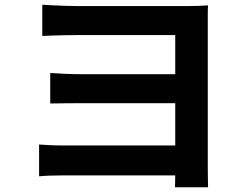

<svg xmlns="http://www.w3.org/2000/svg" viewBox="-20 -746 1040 803"><path d="M156.9 -726.1Q173.3 -725.1 200 -723.8Q226.8 -722.4 256.1 -721.5Q285.4 -720.6 307.6 -720.6Q333 -720.6 369.3 -720.6Q405.6 -720.6 448 -720.6Q490.4 -720.6 535 -720.6Q579.5 -720.6 622.4 -720.6Q665.2 -720.6 701.3 -720.6Q737.5 -720.6 763.2 -720.6Q785.6 -720.6 810.5 -721.5Q835.3 -722.4 850 -723.4Q849 -711.5 849 -687.7Q849 -663.9 849 -642.2Q849 -630.1 849 -587.8Q849 -545.4 849 -485.4Q849 -425.3 849 -357.9Q849 -290.5 849 -226.3Q849 -162.1 849 -112Q849 -62 849 -37.7Q849 -21.7 849.5 0.3Q850 22.3 850.2 37.2H711.9Q712.1 26.7 712.5 11.2Q712.9 -4.3 712.9 -20.9Q712.9 -37.5 712.9 -49.7Q712.9 -81.4 712.9 -131Q712.9 -180.7 712.9 -239.3Q712.9 -297.9 712.9 -356.7Q712.9 -415.5 712.9 -466.8Q712.9 -518.2 712.9 -553.6Q712.9 -589 712.9 -599.3Q701 -599.3 673.3 -599.3Q645.5 -599.3 608.8 -599.3Q572.1 -599.3 530.1 -599.3Q488.2 -599.3 446.6 -599.3Q405.1 -599.3 369.1 -599.3Q333 -599.3 307.6 -599.3Q285.4 -599.3 255.7 -598.8Q226 -598.3 199.3 -597.4Q172.5 -596.5 156.9 -595.5ZM190.1 -440.7Q215.6 -438.9 251.4 -437.3Q287.3 -435.7 322.1 -435.7Q338.3 -435.7 375.1 -435.7Q412 -435.7 460.3 -435.7Q508.7 -435.7 560.2 -435.7Q611.7 -435.7 658 -435.7Q704.4 -435.7 736.2 -435.7Q768 -435.7 776.3 -435.7V-314.5Q768 -314.5 735.8 -314.5Q703.6 -314.5 657.7 -314.5Q611.9 -314.5 560.3 -314.5Q508.7 -314.5 460.4 -314.5Q412.2 -314.5 375.5 -314.5Q338.8 -314.5 322.5 -314.5Q287.5 -314.5 249.5 -314Q211.5 -313.5 190.1 -313.2ZM143.5 -141.6Q159.1 -140.6 186.2 -139.1Q213.4 -137.6 246.7 -137.6Q265.9 -137.6 308.2 -137.6Q350.6 -137.6 406 -137.6Q461.3 -137.6 520.3 -137.6Q579.4 -137.6 633.1 -137.6Q686.7 -137.6 725.4 -137.6Q764 -137.6 777.3 -137.6V-12.5Q760.1 -12.5 720 -12.5Q679.9 -12.5 626.3 -12.5Q572.6 -12.5 514.7 -12.5Q456.8 -12.5 402.7 -12.5Q348.5 -12.5 306.9 -12.5Q265.3 -12.5 246.2 -12.5Q219.6 -12.5 189.7 -11.5Q159.8 -10.5 143.5 -8.7Z"/></svg>

Font: Noto Sans SC Thin
Style: Regular
Weight: 100
Designer: Ryoko NISHIZUKA 西塚涼子 (kana, bopomofo & ideographs); Paul D. Hunt (Latin, Greek & Cyrillic); Sandoll Communications 산돌커뮤니
Foundry: Adobe
Version: Version 2.004-H2;hotconv 1.0.118;makeotfexe 2.5.65603